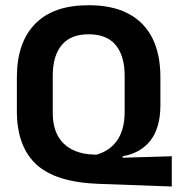

<svg xmlns="http://www.w3.org/2000/svg" viewBox="-20 -672 663 717"><path d="M621.5 24.5 347 14.5Q186.5 8.5 114.8 -58.8Q43 -126 43 -256.5V-383.5Q43 -512.5 110.8 -582.5Q178.5 -652.5 311 -652.5Q399.5 -652.5 459 -621.2Q518.5 -590 548.8 -530Q579 -470 579 -383.5V-280Q579 -235.5 569 -202Q559 -168.5 540.5 -145.5Q522 -122.5 496 -108.2Q470 -94 438 -88.5V-83L621.5 -88.5ZM326 -95 340.5 -94.5Q362.5 -100.5 381.5 -112.8Q400.5 -125 415 -144.2Q429.5 -163.5 437.5 -191Q445.5 -218.5 445.5 -255V-389Q445.5 -463.5 412 -503.8Q378.5 -544 311 -544Q244 -544 210.5 -503.8Q177 -463.5 177 -389V-251Q177 -176.5 216.5 -137.2Q256 -98 326 -95Z"/></svg>

Font: Anek Latin Medium SemiBold
Style: Regular
Weight: 600
Version: Version 1.003